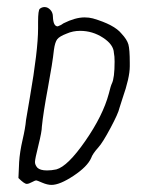

<svg xmlns="http://www.w3.org/2000/svg" viewBox="-20 -603 420 544"><path d="M126 -79.1Q149.4 -79.1 188.5 -105Q227.5 -130.9 238.3 -155.3Q242.2 -167 258.8 -185.5Q270.5 -198.2 293 -240.2Q315.4 -282.2 318.4 -296.9Q321.3 -306.6 327.1 -324.2Q347.7 -382.8 347.7 -415Q347.7 -419.9 347.7 -424.8Q347.7 -462.9 343.8 -477.1Q339.8 -491.2 324.2 -507.8Q303.7 -533.2 243.2 -550.8Q232.4 -553.7 219.7 -553.7Q193.4 -553.7 160.2 -537.1Q152.3 -531.2 143.6 -528.3Q130.9 -528.3 129.9 -555.7Q129.9 -567.4 122.6 -575.2Q115.2 -583 106.4 -583Q98.6 -583 92.8 -578.1Q87.9 -574.2 87.9 -541Q87.9 -532.2 87.9 -522.5Q87.9 -460.9 64.5 -326.2Q56.6 -282.2 53.7 -262.7Q51.8 -240.2 43.9 -206.5Q36.1 -172.9 34.2 -143.6Q34.2 -143.6 33.7 -131.8Q33.2 -120.1 32.7 -109.4Q32.2 -98.6 32.2 -98.6Q48.8 -82 55.7 -82Q61.5 -82 70.3 -86.9Q79.1 -91.8 83 -91.8Q85 -91.8 99.6 -85.4Q114.3 -79.1 126 -79.1ZM98.6 -244.1Q102.5 -283.2 115.7 -354Q128.9 -424.8 132.8 -461.9Q135.7 -483.4 142.1 -491.7Q148.4 -500 168.9 -507.8Q186.5 -515.6 207 -515.6Q242.2 -515.6 272 -496.1Q301.8 -476.6 302.7 -453.1Q304.7 -444.3 304.7 -428.7Q304.7 -381.8 296.9 -366.2Q293.9 -360.4 288.1 -336.9Q271.5 -275.4 221.7 -203.6Q171.9 -131.8 139.6 -123Q126 -120.1 113.3 -120.1Q93.8 -120.1 85.9 -127.9Q79.1 -135.7 79.1 -144Q79.1 -152.3 88.9 -191.4Q98.6 -230.5 98.6 -244.1Z"/></svg>

Font: 辰宇落雁體 Thin
Style: Regular
Weight: 100
Designer: Written by Liu, Wei-Chen; Created by Wang, Li-Yu.
Foundry: New Value
Version: Version 1.000